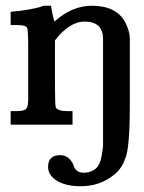

<svg xmlns="http://www.w3.org/2000/svg" viewBox="-20 -433 501 667"><path d="M338 -297Q338 -358 274 -358Q247 -358 221 -341Q195 -324 171 -293V-133Q171 -65 174 -59Q183 -47 212 -47H232V0H17V-47H38Q63 -47 70.5 -54.5Q78 -62 78 -88V-259Q78 -331 74 -336Q71 -346 38 -346H17V-392Q52 -395 77.5 -399.5Q103 -404 121 -409H120L131 -413H157Q158 -407 160 -396.5Q162 -386 164 -377Q166 -368 167.5 -363Q169 -358 169 -358Q169 -358 169 -358Q230 -413 299 -413Q392 -413 420 -345Q431 -320 431 -299V-67Q431 82 415 118V117Q403 154 375 175L376 174Q328 214 260 214Q209 214 178 195Q147 176 147 147Q147 106 189 106Q218 106 234 137L237 147V146Q246 167 270 167Q287 167 299.5 161Q312 155 320 145Q326 136 330 122.5Q334 109 336 89Q338 81 338 71Z"/></svg>

Font: New Athena Unicode
Style: Bold
Weight: 700
Designer: J. Rusten 1997; rev. by R. Hancock 2001, 2002, rev. by D. Mastronarde 2002-2021
Foundry: Society for Classical Studies (formerly American Philological Association)
Version: Version 5.008